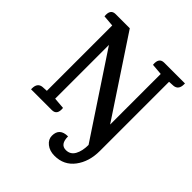

<svg xmlns="http://www.w3.org/2000/svg" viewBox="-233 -828 1159 1159"><g transform="rotate(45 346.5 -249.0)"><path d="M496 -682H673Q673 -682 673 -674Q673 -627 634 -623L598 -621V-31Q598 61 551.5 122.5Q505 184 425 184Q383 184 355.5 162Q328 140 328 109Q328 43 400 43Q400 111 449 111Q487 111 505.5 77.5Q524 44 524 -8L184 -522V-63L257 -57Q263 0 218 0H41V-8Q41 -55 80 -59L115 -61V-619L43 -625Q37 -682 81 -682H202L529 -187V-619L457 -625Q451 -682 496 -682Z"/></g></svg>

Font: Karma SemiBold
Style: Regular
Weight: 600
Designer: Joana Correia
Foundry: Indian Type Foundry
Version: Version 1.202;PS 1.0;hotconv 1.0.78;makeotf.lib2.5.61930; tt